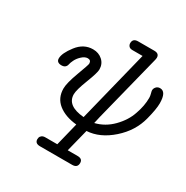

<svg xmlns="http://www.w3.org/2000/svg" viewBox="-186 -766 1107 1143"><g transform="rotate(30 367.0 -194.5)"><path d="M79.1 -287.1Q79.1 -323.2 122.6 -379.6Q166 -436 230 -436Q269 -436 295.4 -412.1Q321.8 -388.2 321.8 -350.1Q321.8 -327.1 292.5 -252Q263.2 -176.8 263.2 -147Q263.2 -67.9 381.8 -58.1L503.9 -548.8H434.1Q417 -548.8 409.4 -557.9Q401.9 -566.9 401.9 -578.1Q401.9 -611.3 439 -610.8H548.8Q583 -610.8 583 -582Q583 -574.2 579.1 -560.1L464.8 -106Q462.9 -98.1 459.5 -82.5Q456.1 -66.9 454.1 -59.1Q521 -75.2 571.5 -126.7Q622.1 -178.2 642.1 -238.8Q663.1 -297.9 663.1 -352.1Q663.1 -365.2 658.9 -380.1Q654.8 -395 654.8 -399.9Q654.8 -413.1 664.8 -424.1Q674.8 -435.1 690.9 -435.1Q733.9 -435.1 733.9 -355Q733.9 -315.9 714.8 -242.2Q689.9 -144 608.4 -72Q526.9 0 438 4.9L398.9 160.2H466.8Q501 160.2 501 189Q501 222.2 464.8 222.2H244.1Q209 222.2 209 192.9Q209 187 210.9 180.4Q212.9 173.8 221.4 167Q230 160.2 245.1 160.2H327.1L366.2 2Q287.1 -5.9 240 -43.5Q192.9 -81.1 192.9 -146Q192.9 -183.1 222.4 -262.5Q252 -341.8 252 -350.1Q252 -374 229 -374Q209 -374 188 -354Q169.9 -336.9 160.4 -317.4Q150.9 -297.9 148.9 -286.4Q147 -274.9 138.4 -266.8Q129.9 -258.8 111.8 -258.8H110.8Q79.1 -260.3 79.1 -287.1Z"/></g></svg>

Font: CMU Typewriter Text Variable Width
Style: Italic
Weight: 500
Italic angle: -14.04°
Version: Version 0.7.0